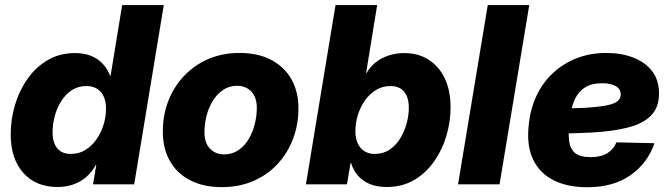

<svg xmlns="http://www.w3.org/2000/svg" viewBox="-20 -748 2716 779"><path d="M213.4 10.7Q125.5 10.7 74.5 -46.6Q23.4 -104 23.4 -203.1Q23.4 -264.2 41 -322.8Q58.6 -381.3 92.3 -429Q126 -476.6 174.3 -504.6Q222.7 -532.7 283.7 -532.7Q321.8 -532.7 349.9 -521.2Q377.9 -509.8 397 -489Q416 -468.3 427.2 -440.4H428.7L475.6 -727.5H644.5L524.4 0H357.4L370.6 -78.6H368.7Q351.6 -47.9 328.1 -28.3Q304.7 -8.8 275.6 1Q246.6 10.7 213.4 10.7ZM267.1 -123.5Q300.8 -123.5 326.9 -139.9Q353 -156.2 371.8 -183.3Q390.6 -210.4 400.4 -242.9Q410.2 -275.4 410.2 -307.1Q410.2 -350.1 389.2 -374.5Q368.2 -398.9 330.6 -398.9Q296.9 -398.9 271.2 -382.1Q245.6 -365.2 228.3 -337.4Q210.9 -309.6 202.1 -276.9Q193.4 -244.1 193.4 -211.4Q193.4 -169.4 212.2 -146.5Q231 -123.5 267.1 -123.5Z M879.4 11.2Q805.7 11.2 752 -16.4Q698.2 -43.9 669.4 -94.5Q640.6 -145 640.6 -213.9Q640.6 -280.3 662.8 -338.1Q685.1 -396 726.6 -439.9Q768.1 -483.9 825.2 -508.5Q882.3 -533.2 952.1 -533.2Q1026.4 -533.2 1079.8 -505.4Q1133.3 -477.5 1162.1 -427Q1190.9 -376.5 1190.9 -307.6Q1190.9 -243.7 1169.4 -186Q1147.9 -128.4 1107.4 -84Q1066.9 -39.6 1009.3 -14.2Q951.7 11.2 879.4 11.2ZM889.2 -121.6Q922.4 -121.6 947.5 -138.9Q972.7 -156.2 989.3 -184.3Q1005.9 -212.4 1013.9 -245.6Q1022 -278.8 1022 -310.1Q1022 -339.4 1011.7 -359.4Q1001.5 -379.4 983.4 -389.6Q965.3 -399.9 942.4 -399.9Q909.2 -399.9 884.3 -382.6Q859.4 -365.2 842.5 -337.4Q825.7 -309.6 817.6 -276.4Q809.6 -243.2 809.6 -211.4Q809.6 -168 832 -144.8Q854.5 -121.6 889.2 -121.6Z M1548.8 10.7Q1509.8 10.7 1480.7 -1.2Q1451.7 -13.2 1432.4 -35.2Q1413.1 -57.1 1404.3 -86.9H1402.3L1387.7 0H1221.2L1341.3 -727.5H1510.3L1465.3 -451.2H1466.8Q1481.4 -477.1 1504.4 -495.1Q1527.3 -513.2 1557.1 -522.9Q1586.9 -532.7 1620.1 -532.7Q1676.8 -532.7 1719 -505.9Q1761.2 -479 1784.7 -429.7Q1808.1 -380.4 1808.1 -312.5Q1808.1 -255.4 1791.5 -198.2Q1774.9 -141.1 1741.9 -93.8Q1709 -46.4 1660.6 -17.8Q1612.3 10.7 1548.8 10.7ZM1501 -123.5Q1535.2 -123.5 1561 -141.1Q1586.9 -158.7 1604 -186.8Q1621.1 -214.8 1629.9 -247.6Q1638.7 -280.3 1638.7 -311Q1638.7 -353 1619.6 -376Q1600.6 -398.9 1564.5 -398.9Q1531.2 -398.9 1504.9 -382.6Q1478.5 -366.2 1460 -339.4Q1441.4 -312.5 1431.6 -280.3Q1421.9 -248 1421.9 -216.3Q1421.9 -172.9 1442.9 -148.2Q1463.9 -123.5 1501 -123.5Z M2127.4 -727.5 2006.8 0H1838.4L1959 -727.5Z M2362.3 11.7Q2282.7 11.7 2226.3 -16.6Q2169.9 -44.9 2143.1 -100.6Q2116.2 -156.2 2125 -238.3Q2130.9 -304.2 2156.2 -358.4Q2181.6 -412.6 2223.6 -451.7Q2265.6 -490.7 2320.3 -512Q2375 -533.2 2440.4 -533.2Q2500 -533.2 2548.3 -514.9Q2596.7 -496.6 2625.2 -460.2Q2653.8 -423.8 2653.8 -368.7Q2653.8 -312 2621.3 -279.1Q2588.9 -246.1 2527.3 -230.5Q2465.8 -214.8 2378.4 -210.2Q2291 -205.6 2180.7 -205.6L2197.3 -307.1Q2292.5 -307.1 2351.6 -310.5Q2410.6 -314 2442.9 -320.8Q2475.1 -327.6 2486.8 -338.6Q2498.5 -349.6 2498.5 -364.7Q2498.5 -386.2 2479 -398.2Q2459.5 -410.2 2422.4 -410.2Q2380.4 -410.2 2354.7 -394Q2329.1 -377.9 2315.4 -351.3Q2301.8 -324.7 2296.4 -293.7Q2291 -262.7 2288.6 -232.9Q2285.6 -197.3 2290.3 -169.4Q2294.9 -141.6 2314.7 -126Q2334.5 -110.4 2376 -110.4Q2418.5 -110.4 2444.6 -126.7Q2470.7 -143.1 2480.5 -170.4L2635.3 -167Q2607.9 -86.4 2538.3 -37.4Q2468.8 11.7 2362.3 11.7Z"/></svg>

Font: Inter 28pt ExtraBold
Style: Italic
Weight: 800
Italic angle: -9.3988°
Designer: Rasmus Andersson
Foundry: rsms
Version: Version 4.001;git-66647c0bb